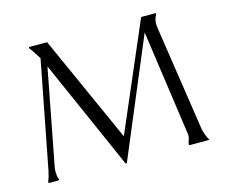

<svg xmlns="http://www.w3.org/2000/svg" viewBox="-88 -705 969 828"><g transform="rotate(-15 396.5 -291.0)"><path d="M33.2 -3.9Q42 -24.9 46.9 -50.3L139.6 -528.8Q130.4 -542.5 121.8 -556.4Q113.3 -570.3 103 -583V-586.4L106.4 -587.9H183.1L185.5 -586.4L399.4 -110.4L604 -586.4L607.4 -587.9H669.4L670.4 -586.4V-583Q659.2 -564.5 659.2 -541.5Q659.2 -533.7 660.4 -526.4Q661.6 -519 662.6 -511.7L731 -57.1Q731.4 -52.7 733.6 -44.7Q735.8 -36.6 738.8 -28.3Q741.7 -20 745.1 -12.9Q748.5 -5.9 752 -2.9L748 0H664.6Q664.1 0 662.8 -0.5Q661.6 -1 661.1 -1V-2.9Q661.1 -12.7 665.3 -21.7Q669.4 -30.8 669.4 -40.5Q669.4 -44.9 668.9 -49.3Q668.5 -53.7 667.5 -58.1L602.1 -519.5L382.3 3.9L379.4 5.9L376 3.9L159.2 -486.8L76.7 -57.1Q75.2 -47.4 75.2 -37.1Q75.2 -28.8 76.4 -20.3Q77.6 -11.7 81.5 -3.9V-1Q76.7 1.5 68.6 1Q60.5 0.5 55.2 0.5Q50.3 0.5 43.7 1Q37.1 1.5 33.2 -1Z"/></g></svg>

Font: CAT Linz
Style: Regular
Weight: 400
Designer: Peter Wiegel
Foundry: Peter Wiegel
Version: Version 1.08